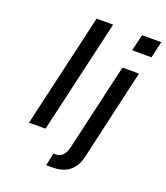

<svg xmlns="http://www.w3.org/2000/svg" viewBox="-164 -833 989 1147"><g transform="rotate(20 330.5 -259.0)"><path d="M188 0 355 -722H250L83 0ZM514 -617H637L661 -722H539ZM266 204H303C383 204 446 172 468 76L600 -500H495L369 46C359 91 341 124 294 124H283Z"/></g></svg>

Font: Perun Medium Italic
Style: Regular
Weight: 500
Italic angle: -12°
Foundry: Copyright (c) Stefan Peev, Context Ltd, 2016
Version: Version 1.026